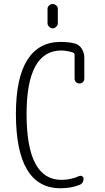

<svg xmlns="http://www.w3.org/2000/svg" viewBox="-20 -955 540 984"><path d="M290 9.8Q62.5 9.8 61.5 -370.1Q61.5 -555.7 120.1 -647.9Q178.7 -740.2 290 -740.2Q327.1 -740.2 358.4 -733.4Q383.8 -728.5 397.9 -707Q412.1 -685.5 412.1 -660.2V-551.8Q412.1 -542 405.3 -534.7Q398.4 -527.3 387.2 -527.3Q376 -527.3 369.1 -534.7Q362.3 -542 362.3 -551.8V-674.8Q362.3 -682.6 352.5 -686.5Q323.2 -695.3 294.9 -696.3Q116.2 -696.3 116.2 -370.1Q116.2 -33.2 294.9 -33.2Q342.8 -33.2 385.7 -52.7Q393.6 -55.7 400.9 -51.8Q408.2 -47.9 408.2 -40Q408.2 -14.6 385.7 -6.8Q343.8 9.8 290 9.8ZM223.6 -909.2Q223.6 -919.9 231.9 -927.2Q240.2 -934.6 250 -934.6Q259.8 -934.6 268.1 -927.2Q276.4 -919.9 276.4 -909.2V-835.9Q276.4 -826.2 268.1 -817.9Q259.8 -809.6 250 -809.6Q240.2 -809.6 231.9 -817.9Q223.6 -826.2 223.6 -835.9Z"/></svg>

Font: Rounded Mgen+ 1mn light
Style: Regular
Weight: 200
Designer: [Source Han Sans]
Ryoko NISHIZUKA  (kana & ideographs); Paul D. Hunt (Latin, Greek & Cyrillic); Wenlong ZHANG  (bopomofo
Version: Version 1.059.20150602